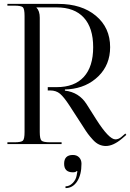

<svg xmlns="http://www.w3.org/2000/svg" viewBox="-20 -739 668 985"><path d="M316 217Q336 217 352.5 200.5Q369 184 373 162.5Q377 141 377 140L374 138Q369 145 354 145Q309 145 309 101Q309 56 354 56Q374 56 386 68.5Q398 81 398 101Q398 158 375.5 192Q353 226 316 226ZM18 0V-9H53Q89 -9 97.5 -17.5Q106 -26 106 -62V-657Q106 -693 97.5 -701.5Q89 -710 53 -710H18V-719H279Q399 -719 472 -658Q545 -597 545 -497Q545 -407 485 -348Q425 -289 333 -281L313 -280V-274Q385 -266 424 -205L474 -126Q539 -24 572 -24Q587 -24 601 -35L623 -54L628 -47L606 -28Q561 10 523 10Q505 10 488.5 2.5Q472 -5 456.5 -22Q441 -39 431 -52.5Q421 -66 406 -90L336 -198Q308 -241 288 -258Q268 -275 237 -275H225V-292H271Q362 -292 410 -344.5Q458 -397 458 -497Q458 -596 410 -648.5Q362 -701 271 -701H167V-700Q184 -683 184 -648V-62Q184 -26 193 -17.5Q202 -9 238 -9H296V0Z"/></svg>

Font: FoglihtenNo06
Style: Regular
Weight: 500
Designer: gluk (gluksza@wp.pl)
Foundry: gluk (gluksza@wp.pl)
Version: Version 0.76